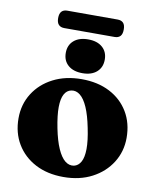

<svg xmlns="http://www.w3.org/2000/svg" viewBox="-91 -894 796 977"><g transform="rotate(10 307.0 -405.5)"><path d="M310.5 -493Q393.5 -493 455.5 -461Q517.5 -429 552 -371.5Q586.5 -314 586.5 -238Q586.5 -167.5 550.5 -110.2Q514.5 -53 451 -19.8Q387.5 13.5 303.5 13.5Q220.5 13.5 158.5 -19Q96.5 -51.5 62 -109Q27.5 -166.5 27.5 -241.5Q27.5 -313.5 63.5 -370.5Q99.5 -427.5 163.2 -460.2Q227 -493 310.5 -493ZM347 -52.5Q369.5 -57.5 382.2 -80.5Q395 -103.5 395.5 -146.8Q396 -190 382.5 -254.5Q370 -317.5 352.5 -357.5Q335 -397.5 313.2 -414.8Q291.5 -432 267.5 -427Q244.5 -422.5 232 -399.2Q219.5 -376 219 -333.2Q218.5 -290.5 231.5 -225Q244 -162.5 261.8 -122.5Q279.5 -82.5 301 -65.2Q322.5 -48 347 -52.5ZM307.5 -523.5Q260.5 -523.5 233.5 -547Q206.5 -570.5 206.5 -611Q206.5 -651 233.5 -674.5Q260.5 -698 307.5 -698Q354.5 -698 381.2 -674.5Q408 -651 408 -611Q408 -571 381.2 -547.2Q354.5 -523.5 307.5 -523.5ZM137.5 -778.5Q137.5 -802 147.8 -812.8Q158 -823.5 177 -823.5H437Q456 -823.5 466.2 -813Q476.5 -802.5 476.5 -779Q476.5 -755 466.2 -744.2Q456 -733.5 437 -733.5H177Q158 -733.5 147.8 -744.5Q137.5 -755.5 137.5 -778.5Z"/></g></svg>

Font: Fraunces ExtraBold
Style: Regular
Weight: 800
Version: Version 1.000;[b76b70a41]